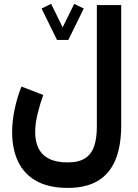

<svg xmlns="http://www.w3.org/2000/svg" viewBox="-20 -713 703 976"><path d="M269.8 -510H327.4L405.7 -669.6L357.2 -693.4L298.5 -574L239.9 -693.4L191.3 -669.6ZM596.2 -76.5V-687.2H472.3V-67.7Q472.3 -10.5 458.7 29.9Q445.2 70.3 412.7 91.4Q380.3 112.6 324 112.6Q267.3 112.6 230.8 94.7Q194.3 76.7 176.5 42.2Q158.8 7.6 158.8 -41.5Q158.8 -85.3 171.4 -135.8Q183.9 -186.3 199.8 -230.2L89 -273Q67.2 -218 54.5 -158.1Q41.7 -98.2 41.7 -42.4Q41.7 46.5 72.9 110.2Q104 173.9 166.8 208.1Q229.5 242.2 324 242.2Q418.7 242.2 478.8 205.5Q538.9 168.8 567.6 97.7Q596.2 26.5 596.2 -76.5Z"/></svg>

Font: Vazirmatn RD NL
Style: Regular
Weight: 400
Designer: Saber Rastikerdar
Foundry: Saber Rastikerdar
Version: Version 32.101